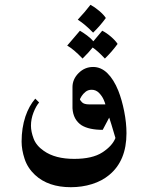

<svg xmlns="http://www.w3.org/2000/svg" viewBox="-20 -561 607 800"><path d="M473 -183Q488 -145 497.5 -97Q507 -49 507 -6Q507 109 435 168Q405 193 363.5 206Q322 219 275 219Q181 219 126 168Q95 139 82.5 101Q70 63 70 29Q70 -28 86 -76Q101 -120 127 -150L143 -134Q130 -119 119.5 -92Q109 -65 109 -37Q109 -13 120 16.5Q131 46 163 68Q210 101 289 101Q365 101 406.5 74Q448 47 461 14Q457 -1 444 -43L435 -71L408 -20Q351 -20 320 -39Q285 -62 282 -110V-198Q282 -231 307.5 -256.5Q333 -282 368 -282Q401 -282 427.5 -256Q454 -230 473 -183ZM419 -126Q419 -129 412.5 -144.5Q406 -160 393 -173.5Q380 -187 362 -187Q347 -187 336.5 -178.5Q326 -170 320 -160.5Q314 -151 313 -148Q313 -144 321.5 -135Q330 -126 352 -126ZM357 -541Q374 -532 393 -516Q412 -500 421 -486Q397 -453 368 -425Q334 -460 304 -479Q334 -511 357 -541ZM313 -433Q327 -425 343 -413Q359 -401 369 -389L406 -433Q424 -424 442.5 -408Q461 -392 470 -378Q446 -345 417 -317Q387 -349 366 -363Q353 -346 324 -317Q287 -356 260 -371Q293 -409 313 -433Z"/></svg>

Font: Katibeh
Style: Regular
Weight: 400
Designer: Arabic design by Kourosh Beigpour, Latin design by Eduardo Tunni, engineering by Lasse Fister
Version: Version 1.0010g